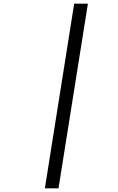

<svg xmlns="http://www.w3.org/2000/svg" viewBox="-20 -770 640 1040"><path d="M223.1 250 381.8 -750H456.1L296.9 250Z"/></svg>

Font: Office Code Pro D Italic
Style: Regular
Weight: 400
Italic angle: -9°
Designer: Nathan Rutzky & Paul D. Hunt
Foundry: Adobe Systems Incorporated
Version: Version 1.004;PS 001.004;hotconv 1.0.70;makeotf.lib2.5.58329